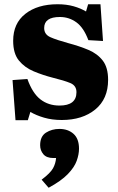

<svg xmlns="http://www.w3.org/2000/svg" viewBox="-20 -551 556 904"><path d="M53 15 39 -174 109 -179Q133 -112 170.5 -83Q208 -54 260 -54Q340 -54 340 -117Q340 -148 311 -160Q282 -172 229 -185Q182 -197 139 -215Q96 -233 69 -266Q42 -299 42 -359Q42 -441 99.5 -486Q157 -531 251 -531Q293 -531 326.5 -521.5Q360 -512 385 -497L395 -531H453L465 -358L396 -362Q374 -421 339.5 -446Q305 -471 262 -471Q188 -471 188 -419Q188 -389 217 -376Q246 -363 301 -348Q354 -334 396.5 -316Q439 -298 464 -265.5Q489 -233 489 -175Q489 -85 428.5 -35.5Q368 14 271 14Q225 14 187.5 3Q150 -8 123 -24L111 15ZM209 333 176 295Q217 264 229.5 241.5Q242 219 244 193H231Q199 193 184 175Q169 157 169 133Q169 91 196.5 73.5Q224 56 260 56Q300 56 326 79Q352 102 352 149Q352 176 341 206.5Q330 237 299 269Q268 301 209 333Z"/></svg>

Font: Literata 36pt ExtraBold
Style: Regular
Weight: 800
Designer: Latin by Veronika Burian and Jose Scaglione. Greek by Irene Vlachou. Cyrillic by Vera Evstafieva.
Foundry: TypeTogether
Version: Version 3.002